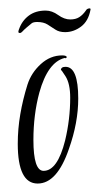

<svg xmlns="http://www.w3.org/2000/svg" viewBox="-20 -436 234 454"><path d="M69 -2Q22 -2 22 -96Q22 -131 28 -166Q34 -201 45 -236Q54 -264 76.5 -284.5Q99 -305 127 -305Q137 -305 138 -301Q136 -297 133 -299Q93 -289 73 -217Q66 -191 62.5 -163Q59 -135 59 -105Q59 -32 83 -32Q116 -32 134 -104Q146 -154 146 -205Q146 -238 135 -255.5Q124 -273 124 -270Q124 -278 135 -278Q165 -278 165 -203Q165 -146 143 -84Q115 -2 69 -2ZM27 -358Q23 -358 23.5 -361.5Q24 -365 25 -367Q32 -387 48 -399Q64 -411 88 -411Q103 -411 117.5 -400.5Q132 -390 146 -390Q159 -390 167.5 -395.5Q176 -401 183 -411Q185 -415 190 -416Q195 -417 194 -413Q189 -386 171.5 -373Q154 -360 134 -360Q120 -360 111 -366Q102 -372 92.5 -378Q83 -384 68 -384Q59 -384 55 -381Q51 -378 43 -371Q36 -365 33 -361.5Q30 -358 27 -358Z"/></svg>

Font: Shalimar
Style: Regular
Weight: 400
Designer: Robert E. Leuschke
Foundry: Robert E. Leuschke
Version: Version 1.010; ttfautohint (v1.8.3)